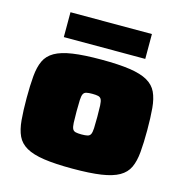

<svg xmlns="http://www.w3.org/2000/svg" viewBox="-104 -790 857 895"><g transform="rotate(15 324.0 -343.0)"><path d="M324 8Q240 8 186 0Q132 -8 100.5 -26Q69 -44 55 -74Q41 -104 37 -149Q33 -194 33 -255Q33 -316 37 -361Q41 -406 55 -436Q69 -466 100.5 -484Q132 -502 186 -510Q240 -518 324 -518Q408 -518 462 -510Q516 -502 547.5 -484Q579 -466 593 -436Q607 -406 611 -361.5Q615 -317 615 -255Q615 -194 611 -149Q607 -104 593 -74Q579 -44 547.5 -26Q516 -8 462 0Q408 8 324 8ZM324 -157Q342 -157 352.5 -159.5Q363 -162 367.5 -171Q372 -180 373 -200Q374 -220 374 -255Q374 -290 373 -310Q372 -330 367.5 -339Q363 -348 352.5 -350.5Q342 -353 324 -353Q306 -353 295.5 -350.5Q285 -348 280.5 -339Q276 -330 275 -310Q274 -290 274 -255Q274 -220 275 -200Q276 -180 280.5 -171Q285 -162 295.5 -159.5Q306 -157 324 -157ZM127 -574V-694H520V-574Z"/></g></svg>

Font: Saira Expanded Black
Style: Regular
Weight: 900
Width: 7
Designer: Hector Gatti with collaboration of the Omnibus-Type team
Foundry: Omnibus-Type
Version: Version 1.101